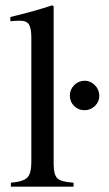

<svg xmlns="http://www.w3.org/2000/svg" viewBox="-20 -703 410 723"><path d="M354 -342Q354 -320 337.5 -304Q321 -288 298 -288Q275 -288 259 -304Q243 -320 243 -343Q243 -366 259.5 -382.5Q276 -399 299 -399Q321 -399 337.5 -382Q354 -365 354 -342ZM257 0H21V-15Q68 -19 83 -34.5Q98 -50 98 -92V-561Q98 -597 89 -611Q80 -625 56 -625Q35 -625 19 -623V-639Q114 -662 177 -683L182 -679V-87Q182 -45 196 -31.5Q210 -18 257 -15Z"/></svg>

Font: STIX
Style: Regular
Weight: 400
Designer: MicroPress Inc., with final additions and corrections provided by Coen Hoffman, Elsevier (retired)
Version: Version 1.1.1